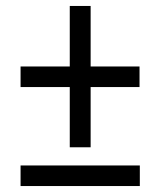

<svg xmlns="http://www.w3.org/2000/svg" viewBox="-20 -624 513 644"><path d="M284 -401V-604H214V-401H49V-332H214V-130H284V-332H448V-401ZM49 0H449V-69H49Z"/></svg>

Font: Noto Sans Condensed
Style: Italic
Weight: 400
Width: 3
Italic angle: -12°
Designer: Monotype Design Team
Foundry: Monotype Imaging Inc.
Version: Version 2.013